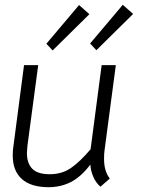

<svg xmlns="http://www.w3.org/2000/svg" viewBox="-20 -771 588 799"><path d="M33 -124Q33 -145 35 -156L80 -500H139L94 -163Q92 -143 92 -134Q92 -92 114 -69Q136 -46 187 -46Q238 -46 275.5 -72Q313 -98 357 -150L403 -500H462L415 -145Q413 -133 413 -110Q413 -58 437 -28L398 6Q379 -10 368 -36Q357 -62 356 -86Q317 -35 275 -13.5Q233 8 182 8Q109 8 71 -26Q33 -60 33 -124ZM173 -589 309 -750 352 -712 199 -561ZM355 -590 491 -751 534 -713 381 -562Z"/></svg>

Font: Bellota Text
Style: Italic
Weight: 400
Italic angle: -7.5°
Designer: Kemie Guaida
Foundry: Kemie Guaida
Version: Version 4.001